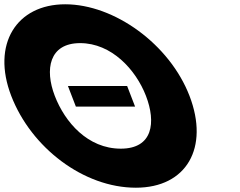

<svg xmlns="http://www.w3.org/2000/svg" viewBox="-155 -860 1119 895"><path d="M161.7 -459 198.7 -363H474.7L437.7 -459ZM-102.6 -413C-9.8 -172 234.3 15 478.3 15C715.3 15 821.2 -172 728.4 -413C635.5 -654 377.9 -840 148.9 -840C-78.1 -840 -195.5 -654 -102.6 -413ZM100.4 -413C53 -536 73.6 -659 218.6 -659C364.6 -659 478 -536 525.4 -413C572.8 -290 558.2 -167 408.2 -167C254.2 -167 147.8 -290 100.4 -413Z"/></svg>

Font: Hussar
Style: BdOpOblFour
Weight: 700
Foundry: Cannot Into Space Fonts
Version: Version 2.00